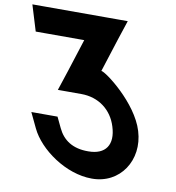

<svg xmlns="http://www.w3.org/2000/svg" viewBox="-290 -892 937 1025"><g transform="rotate(10 178.5 -379.5)"><path d="M-84.8 -670H-154.8L-197.6 -810H-127.6H192.4H262.4H319.4L284.1 -703L226.8 -524C249.8 -524 432.7 -387 476 -242C522.2 -91 428.9 52 275.6 51C134.6 51 -13.8 -55 -64.2 -161L-103.3 -243H38.7L66.4 -185C94.8 -125 147.1 -88 232.8 -89C325.8 -89 366.1 -147 336 -242C309.4 -329 236.6 -384 142.6 -384H72.6H15.6L50.9 -491L108.2 -670Z"/></g></svg>

Font: Nordica Plus
Style: NordicaClassicRgOpObl
Weight: 500
Version: Version 1.01